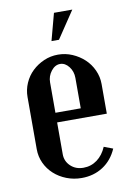

<svg xmlns="http://www.w3.org/2000/svg" viewBox="-80 -725 527 784"><g transform="rotate(-10 183.5 -333.0)"><path d="M34 -355Q34 -385 46 -412.5Q58 -440 79 -460Q100 -480 127.5 -492Q155 -504 186 -504Q217 -504 245 -492Q273 -480 294.5 -460Q316 -440 328.5 -412.5Q341 -385 341 -355V-232H135V-100Q135 -71 156 -51Q177 -31 209 -31Q241 -31 266 -49.5Q291 -68 305 -101L342 -87Q322 -41 283.5 -16Q245 9 195 9Q162 9 132.5 -2.5Q103 -14 81 -34Q59 -54 46.5 -81Q34 -108 34 -139ZM240 -272V-398Q240 -425 224.5 -445Q209 -465 188 -465Q167 -465 151 -444.5Q135 -424 135 -398V-272ZM170 -563 200 -675H276L201 -563Z"/></g></svg>

Font: Moniqa Paragraph
Style: Bold
Weight: 700
Designer: Rajesh Rajput
Foundry: Rajesh Rajput
Version: Version 1.000